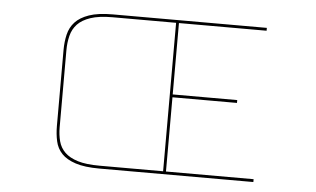

<svg xmlns="http://www.w3.org/2000/svg" viewBox="-43 -695 1102 670"><g transform="rotate(5 507.5 -360.0)"><path d="M326 -90Q275 -90 243 -100.5Q211 -111 194 -129Q177 -147 171.5 -172Q166 -197 166 -226V-491Q166 -520 172 -545.5Q178 -571 195 -589.5Q212 -608 243.5 -619Q275 -630 326 -630H866V-620H559V-370H785V-360H559V-100H866V-90ZM326 -100H549V-620H326Q279 -620 249.5 -610Q220 -600 204 -583Q188 -566 182 -542Q176 -518 176 -491V-221Q176 -195 182 -172.5Q188 -150 204.5 -134Q221 -118 250 -109Q279 -100 326 -100Z"/></g></svg>

Font: Bungee Hairline
Style: Regular
Weight: 400
Designer: David Jonathan Ross
Foundry: David Jonathan Ross
Version: Version 1.000;PS 1.0;hotconv 1.0.72;makeotf.lib2.5.5900